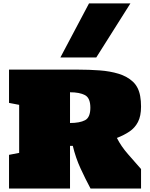

<svg xmlns="http://www.w3.org/2000/svg" viewBox="-20 -1090 866 1110"><path d="M32.2 0V-194.8L90.8 -206.1V-483.9L32.2 -495.1V-687.5H432.1Q495.6 -687.5 555.7 -683.1Q615.7 -678.7 665.5 -663.6Q715.3 -648.4 748.3 -617.7Q781.2 -586.9 790.5 -534.2Q795.4 -506.8 795.4 -474.1Q795.4 -418.9 777.6 -384.8Q759.8 -350.6 728.5 -329.6Q697.3 -308.6 655.8 -292.5Q680.2 -244.1 720.7 -198Q761.2 -151.9 795.4 -112.8V0H503.4Q473.6 -55.7 445.6 -116.5Q417.5 -177.2 400.9 -246.6H384.8V0ZM384.8 -378.9Q440.9 -378.9 471.7 -395Q502.4 -411.1 502.4 -467.3Q502.4 -523.4 471.4 -540Q440.4 -556.6 384.8 -556.6ZM329.1 -757.8 494.6 -1070.3H733.9L536.6 -757.8Z"/></svg>

Font: Holtwood One SC
Style: Regular
Weight: 400
Designer: Vernon Adams
Foundry: Vernon Adams
Version: Version 1.100; ttfautohint (v1.8.4.7-5d5b)